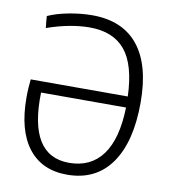

<svg xmlns="http://www.w3.org/2000/svg" viewBox="-85 -827 805 910"><g transform="rotate(10 317.5 -372.5)"><path d="M46 -317Q46 -343 47.5 -364.5Q49 -386 51 -405H518Q513 -556 455.5 -626Q398 -696 284 -696Q239 -696 187.5 -686.5Q136 -677 79 -657Q79 -659 78 -667.5Q77 -676 76 -686Q75 -696 74.5 -704Q74 -712 74 -714Q116 -733 174.5 -744Q233 -755 286 -755Q432 -755 507.5 -661.5Q583 -568 583 -387Q583 -197 509.5 -93.5Q436 10 298 10Q177 10 111.5 -74.5Q46 -159 46 -317ZM298 -47Q402 -47 458.5 -123.5Q515 -200 519 -352H110Q102 -47 298 -47Z"/></g></svg>

Font: Encode Sans Narrow
Style: Light
Weight: 300
Designer: Pablo Impallari, Andres Torresi
Foundry: Pablo Impallari, Andres Torresi
Version: Version 1.000; ttfautohint (v1.00) -l 8 -r 50 -G 200 -x 14 -